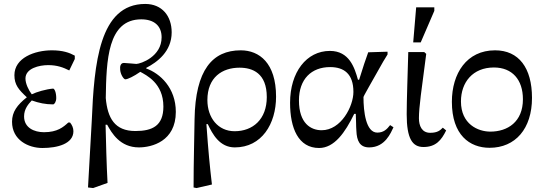

<svg xmlns="http://www.w3.org/2000/svg" viewBox="-20 -736 2751 973"><path d="M141 -258C125 -279 109 -312 109 -338C109 -390 179 -406 224 -406C270 -406 301 -394 331 -379L359 -437V-454C332 -469 298 -481 243 -481C156 -481 53 -443 53 -355C53 -306 75 -281 116 -243C67 -204 41 -169 41 -119C41 -26 124 14 195 14C271 14 352 -7 352 -71C352 -88 345 -103 335 -115H326C301 -92 271 -66 203 -66C154 -66 102 -88 102 -146C102 -184 124 -209 141 -227C177 -214 211 -207 249 -207C256 -207 265 -221 265 -239C265 -268 256 -287 249 -287C213 -284 165 -270 141 -258Z M850 -572C850 -655 801 -716 716 -716C483 -716 457 -414 445 -123L426 214L452 217L525 191C520 102 517 -21 515 -104H523C546 -62 588 11 684 11C748 11 871 -19 871 -169C871 -291 791 -364 721 -389V-392C777 -421 850 -475 850 -572ZM666 -72C561 -72 525 -138 516 -239C519 -430 525 -638 696 -638C761 -638 799 -605 799 -547C799 -449 694 -413 671 -412C668 -412 618 -417 608 -417C591 -417 587 -400 589 -382C591 -358 607 -334 615 -334C627 -334 658 -349 691 -372C721 -355 808 -315 808 -196C808 -99 753 -72 666 -72Z M1054 199C1043 105 1036 34 1026 -107H1033C1057 -56 1093 11 1170 11C1306 11 1379 -108 1379 -246C1379 -417 1294 -481 1200 -481C1057 -481 970 -382 966 -132C965 -41 961 81 961 214L976 217ZM1031 -229C1031 -344 1106 -393 1194 -393C1260 -393 1332 -365 1332 -244C1332 -131 1261 -71 1169 -71C1085 -71 1031 -139 1031 -229Z M1794 -332C1777 -393 1750 -478 1652 -478C1533 -478 1450 -370 1450 -215C1450 -86 1492 14 1597 14C1674 14 1729 -64 1775 -159H1783C1785 -126 1784 -99 1786 -74C1788 -21 1804 11 1851 11C1932 11 1961 -64 1974 -91L1957 -102C1941 -81 1924 -64 1892 -64C1834 -64 1822 -171 1822 -244C1822 -249 1863 -319 1922 -424L1944 -460V-474L1846 -471C1833 -435 1820 -397 1800 -332ZM1610 -76C1556 -76 1495 -110 1495 -227C1495 -335 1558 -396 1653 -396C1722 -396 1771 -363 1771 -270C1771 -198 1709 -76 1610 -76Z M2041 -157C2041 -33 2070 9 2126 9C2189 9 2217 -26 2241 -75L2224 -89C2211 -76 2198 -63 2160 -63C2118 -63 2103 -98 2103 -137C2103 -193 2116 -279 2140 -463L2130 -472H2049C2046 -362 2041 -226 2041 -157ZM2074 -521H2112L2181 -681V-699H2089Z M2630 -233C2630 -118 2552 -69 2465 -69C2402 -69 2316 -107 2316 -222C2316 -319 2376 -394 2483 -394C2576 -394 2630 -332 2630 -233ZM2489 -481C2345 -481 2270 -364 2270 -220C2270 -52 2360 13 2461 13C2592 13 2676 -84 2676 -240C2676 -392 2609 -481 2489 -481Z"/></svg>

Font: STIX Two Math
Style: Regular
Weight: 400
Designer: Ross Mills, John Hudson & Paul Hanslow, Tiro Typeworks Ltd; with portions MicroPress Inc., with additions and correction
Foundry: Tiro Typeworks Ltd
Version: Version 2.02 b142